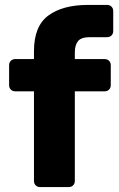

<svg xmlns="http://www.w3.org/2000/svg" viewBox="-20 -760 483 780"><path d="M143 0Q132 0 125 -7Q118 -14 118 -25V-389H42Q31 -389 24 -396Q17 -403 17 -414V-495Q17 -506 24 -513Q31 -520 42 -520H118V-552Q118 -654 176.5 -697Q235 -740 337 -740H415Q426 -740 433 -733Q440 -726 440 -715V-634Q440 -623 433 -616Q426 -609 415 -609H345Q310 -609 297 -593Q284 -577 284 -547V-520H405Q416 -520 423 -513Q430 -506 430 -495V-414Q430 -403 423 -396Q416 -389 405 -389H284V-25Q284 -14 277 -7Q270 0 259 0Z"/></svg>

Font: Fz Rubik
Style: Bold
Weight: 700
Designer: Hubert and Fischer
Foundry: Hubert and Fischer
Version: Vit hóa bi FontZin.com